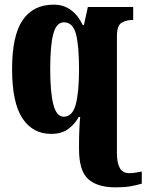

<svg xmlns="http://www.w3.org/2000/svg" viewBox="-20 -566 630 826"><path d="M477 240Q399 240 359.5 204.5Q320 169 320 76V51Q320 21 321.5 -12Q323 -45 325 -63H319Q302 -32 273.5 -11Q245 10 200 10Q121 10 76.5 -57Q32 -124 32 -269Q32 -413 77.5 -479.5Q123 -546 211 -546Q254 -546 285.5 -522.5Q317 -499 336 -458H341L358 -536H553V-480H549Q523 -480 503 -468Q483 -456 483 -410V92Q483 135 495.5 157Q508 179 536 179Q549 179 561.5 177Q574 175 590 172V224Q567 231 541.5 235.5Q516 240 477 240ZM254 -64Q292 -64 306 -117Q320 -170 320 -267Q320 -371 306.5 -420.5Q293 -470 255 -470Q223 -470 209.5 -421Q196 -372 196 -268Q196 -169 209.5 -116.5Q223 -64 254 -64Z"/></svg>

Font: Noto Serif ExtraCondensed Black
Style: Regular
Weight: 900
Width: 2
Designer: Monotype Design Team
Foundry: Monotype Imaging Inc.
Version: Version 2.015; ttfautohint (v1.8.4.7-5d5b)